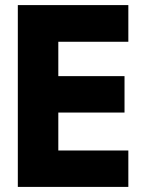

<svg xmlns="http://www.w3.org/2000/svg" viewBox="-20 -734 570 754"><path d="M50 0V-714H484V-570H209V-435H469V-292H209V-143H484V0Z"/></svg>

Font: Noto Sans Mono Condensed Black
Style: Regular
Weight: 900
Width: 3
Designer: Monotype Design Team
Foundry: Monotype Imaging Inc.
Version: Version 2.014